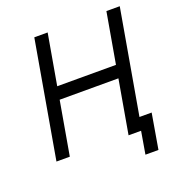

<svg xmlns="http://www.w3.org/2000/svg" viewBox="-147 -823 1012 1081"><g transform="rotate(-20 359.0 -282.5)"><path d="M610 -700 557 -397H205L258 -700H178L56 0H136L192 -321H544L488 0H563L540 135H618L654 -76H581L690 -700Z"/></g></svg>

Font: Fixel Display 20240404
Style: Italic
Weight: 400
Italic angle: -10°
Designer: AlfaBravo + MacPaw
Foundry: Kyrylo Tkachov, Marchela Mozhyna, Serhii Makarenko, Maria Weinstein, Zakhar Kryvoshyya
Version: Version 1.211;Glyphs 3.2 (3225)